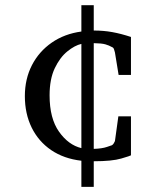

<svg xmlns="http://www.w3.org/2000/svg" viewBox="-20 -624 603 743"><path d="M486.8 -22.9Q484.9 -21 449.2 -10.5Q413.6 0 342.8 0V99.1H294.9V-2Q227.1 -9.8 178 -43.2Q128.9 -76.7 102.5 -130.4Q76.2 -184.1 76.2 -252Q76.2 -318.4 103.5 -371.6Q130.9 -424.8 180.2 -459Q229.5 -493.2 294.9 -502V-604H342.8V-505.9Q380.4 -505.9 414.3 -499.8Q448.2 -493.7 486.8 -481V-334H439L424.8 -420.9Q423.3 -427.2 421.1 -433.6Q418.9 -439.9 413.1 -441.9Q402.3 -448.2 387.9 -452.4Q373.5 -456.5 342.8 -457V-47.9Q374.5 -48.8 393.8 -55.4Q413.1 -62 413.1 -62Q417.5 -64.5 420.4 -69.6Q423.3 -74.7 424.8 -78.1L438 -173.8H486.8ZM294.9 -50.8V-454.1Q269 -448.2 240.5 -425Q211.9 -401.9 191.9 -359.9Q171.9 -317.9 171.9 -254.9Q171.9 -166 208.3 -114.5Q244.6 -63 294.9 -50.8Z"/></svg>

Font: Eeyek
Style: Regular
Weight: 400
Designer: Pravabati Chingangbam and Tabish
Foundry: SIL International
Version: Version 2.000